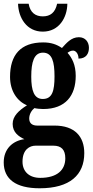

<svg xmlns="http://www.w3.org/2000/svg" viewBox="-21 -776 499 1032"><path d="M209 -606C296 -606 340 -681 341 -756H286C276 -708 249 -688 209 -688C170 -688 141 -708 133 -756H76C78 -681 122 -606 209 -606ZM192 236C355 236 432 164 432 47C432 -41 382 -101 272 -101H179C154 -101 136 -112 136 -139C136 -164 151 -185 164 -195C174 -192 199 -190 211 -190C332 -190 386 -263 386 -368C386 -428 366 -465 342 -492C350 -498 359 -504 372 -504C385 -504 401 -489 401 -461C442 -461 457 -488 457 -519C457 -550 438 -576 403 -576C361 -576 335 -543 312 -518C284 -537 254 -548 211 -548C89 -548 33 -480 33 -363C33 -287 71 -232 124 -210C80 -182 47 -152 47 -110C47 -64 80 -42 110 -28C46 -19 -1 25 -1 97C-1 186 63 236 192 236ZM209 -244C162 -244 147 -289 147 -364C147 -443 162 -493 210 -493C259 -493 272 -445 272 -365C272 -288 260 -244 209 -244ZM195 180C137 180 100 147 100 93C100 27 139 7 170 7H266C309 7 330 29 330 75C330 137 287 180 195 180Z"/></svg>

Font: Noto Serif Bengali ExtraCondensed
Style: Bold
Weight: 700
Width: 2
Designer: Juan Bruce, Universal Thirst, Indian Type Foundry and the Monotype Design Team.
Foundry: Monotype Imaging Inc.
Version: Version 2.003